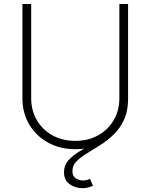

<svg xmlns="http://www.w3.org/2000/svg" viewBox="-20 -748 766 977"><path d="M363.3 11.2Q285.2 11.2 224.4 -22.5Q163.6 -56.2 128.9 -114.3Q94.2 -172.4 94.2 -246.6V-727.5H138.7V-248.5Q138.7 -186 167.2 -137Q195.8 -87.9 246.6 -59.6Q297.4 -31.2 363.3 -31.2Q429.2 -31.2 479.7 -59.6Q530.3 -87.9 558.8 -137Q587.4 -186 587.4 -248.5V-727.5H631.8V-246.6Q631.8 -172.4 597.4 -114Q563 -55.7 502.2 -22.2Q441.4 11.2 363.3 11.2ZM399.4 209.5Q363.8 209.5 334.7 189.5Q305.7 169.4 305.7 127.9Q305.7 93.3 327.4 68.6Q349.1 43.9 383.8 22.7Q418.5 1.5 457.3 -21.2Q496.1 -43.9 530.5 -73.5Q564.9 -103 586.9 -144.8Q608.9 -186.5 608.9 -246.6H631.8Q631.8 -183.6 611.3 -139.2Q590.8 -94.7 558.6 -63.7Q526.4 -32.7 490.2 -9.8Q454.1 13.2 421.9 32.7Q389.6 52.2 369.1 73.2Q348.6 94.2 348.6 122.1Q348.6 148.4 365.7 159.4Q382.8 170.4 403.3 170.4Q413.6 170.4 422.1 168Q430.7 165.5 438 162.6L453.1 196.8Q442.4 202.1 429.2 205.8Q416 209.5 399.4 209.5Z"/></svg>

Font: Inter Extra Light
Style: Regular
Weight: 200
Designer: Rasmus Andersson
Foundry: rsms
Version: Version 4.000;git-3c8e0fc